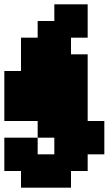

<svg xmlns="http://www.w3.org/2000/svg" viewBox="-20 -790 502 887"><path d="M0 0V-154H154V-77H231V-154H154V-231H0V-462H77V-616H154V-693H231V-770H385V-616H308V-539H385V-231H462V-77H385V0H308V77H77V0Z"/></svg>

Font: Coral Pixels
Style: Regular
Weight: 400
Designer: Tanukizamurai
Foundry: TanukiFont
Version: Version 1.000; ttfautohint (v1.8.4.7-5d5b)